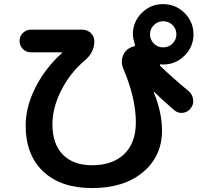

<svg xmlns="http://www.w3.org/2000/svg" viewBox="-20 -870 1040 953"><path d="M836.4 -745.6Q817.4 -764.6 790 -764.6Q762.7 -764.6 743.7 -745.6Q724.6 -726.6 724.6 -699.7Q724.6 -672.9 743.7 -653.8Q762.7 -634.8 790 -634.8Q817.4 -634.8 836.4 -653.8Q855.5 -672.9 855.5 -699.7Q855.5 -726.6 836.4 -745.6ZM132.8 -610.4Q109.4 -610.4 93.3 -627Q77.1 -643.6 77.1 -667Q77.1 -690.4 93.8 -706.5Q110.4 -722.7 132.8 -722.7H387.7Q413.1 -722.7 430.7 -706.1Q448.2 -689.5 448.2 -664.1Q448.2 -610.4 400.4 -569.3Q328.1 -508.8 284.2 -421.9Q240.2 -335 240.2 -252.9Q240.2 -155.3 292 -102.5Q343.8 -49.8 436.5 -49.8Q539.1 -49.8 596.7 -105.5Q654.3 -161.1 654.3 -262.7Q654.3 -383.8 590.8 -532.2Q581.1 -557.6 586.9 -583Q592.8 -608.4 613.3 -625Q627 -635.7 641.6 -638.7Q652.3 -640.6 649.4 -650.4Q640.6 -674.8 639.6 -700.2Q639.6 -761.7 683.6 -805.7Q727.5 -849.6 789.6 -849.6Q851.6 -849.6 896 -805.7Q940.4 -761.7 940.4 -699.7Q940.4 -637.7 896 -593.8Q851.6 -549.8 790 -549.8Q788.1 -549.8 784.2 -550.3Q780.3 -550.8 778.3 -550.8Q775.4 -550.8 773.9 -548.3Q772.5 -545.9 774.4 -543.9Q829.1 -490.2 916 -418Q934.6 -402.3 938.5 -377.4Q942.4 -352.5 926.8 -333Q913.1 -313.5 888.7 -310.1Q864.3 -306.6 844.7 -323.2Q786.1 -373 745.1 -414.1H743.2V-412.1Q784.2 -311.5 784.2 -222.7Q784.2 -94.7 689.9 -15.6Q595.7 63.5 436.5 63.5Q282.2 63.5 194.8 -18.6Q107.4 -100.6 107.4 -247.1Q107.4 -338.9 155.3 -434.6Q203.1 -530.3 288.1 -607.4V-609.4Q288.1 -610.4 287.1 -610.4Z"/></svg>

Font: Rounded-X Mgen+ 1m bold
Style: Bold
Weight: 700
Designer: [Source Han Sans]
Ryoko NISHIZUKA  (kana & ideographs); Paul D. Hunt (Latin, Greek & Cyrillic); Wenlong ZHANG  (bopomofo
Version: Version 1.059.20150602